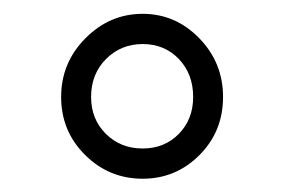

<svg xmlns="http://www.w3.org/2000/svg" viewBox="-20 -741 418 282"><path d="M307.6 -598.6Q307.6 -547.9 272.9 -513.2Q238.3 -478.5 189.5 -478.5Q140.1 -478.5 105 -513.4Q69.8 -548.3 69.8 -598.6Q69.8 -648.9 105.5 -684.8Q141.1 -720.7 189.5 -720.7Q237.8 -720.7 272.7 -684.8Q307.6 -648.9 307.6 -598.6ZM113.8 -598.6Q113.8 -565.9 135.5 -544.4Q157.2 -522.9 189.5 -522.9Q221.7 -522.9 242.7 -544.4Q263.7 -565.9 263.7 -598.6Q263.7 -632.3 242.7 -654.3Q221.7 -676.3 189.5 -676.3Q157.7 -676.3 135.7 -654.3Q113.8 -632.3 113.8 -598.6Z"/></svg>

Font: RobotoInd Light
Style: Regular
Weight: 300
Designer: Google
Version: Version 2.001151; 2014